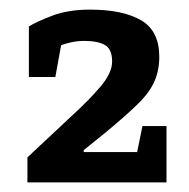

<svg xmlns="http://www.w3.org/2000/svg" viewBox="-20 -740 393 399"><path d="M37 -361V-413L130 -500Q163 -530 188 -559Q213 -588 213 -612Q213 -638 198 -646.5Q183 -655 155 -655Q141 -655 127.5 -652Q114 -649 107 -646L95 -580H40V-685Q54 -694 87.5 -707Q121 -720 167 -720Q235 -720 273 -698Q311 -676 311 -622Q311 -594 301 -571Q291 -548 266.5 -524Q242 -500 201 -466L154 -428V-424H265L276 -478H326V-361Z"/></svg>

Font: Faustina SemiBold
Style: Regular
Weight: 600
Designer: Alfonso Garcia
Foundry: http://www.omnibus-type.com
Version: Version 1.200